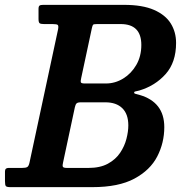

<svg xmlns="http://www.w3.org/2000/svg" viewBox="-66 -770 745 790"><path d="M314 0H-23Q-38 0 -41.8 -4.2Q-45.5 -8.5 -45.5 -24V-64.5Q-45.5 -79 -31.5 -79H24Q40.5 -79 46.5 -83Q52.5 -87 55.5 -101.5L173 -649.5Q175.5 -663.5 171.8 -667.2Q168 -671 150.5 -671H115Q101.5 -671 97 -674.5Q92.5 -678 92.5 -692V-733.5Q92.5 -744 96.8 -747Q101 -750 111.5 -750H444.5Q520.5 -750 567.8 -729.2Q615 -708.5 636.8 -673.2Q658.5 -638 658.5 -593.5Q658.5 -513.5 615.5 -465.2Q572.5 -417 507 -397.5Q496.5 -394.5 491.2 -393.8Q486 -393 486 -389Q486 -385 492 -383.8Q498 -382.5 508 -379.5Q610 -350 610 -247Q610 -182.5 581 -126.2Q552 -70 487 -35Q422 0 314 0ZM283 -426.5H370Q407.5 -426.5 440.8 -446.8Q474 -467 494.8 -502.8Q515.5 -538.5 515.5 -585Q515.5 -671 430.5 -671H333.5Q319.5 -671 317 -668.2Q314.5 -665.5 312 -654L268 -448.5Q265 -436 266.8 -431.2Q268.5 -426.5 283 -426.5ZM297.5 -79Q346 -79 378 -96.5Q410 -114 428.2 -141.2Q446.5 -168.5 454.2 -198.5Q462 -228.5 462 -254Q462 -300.5 437.2 -324.8Q412.5 -349 367.5 -349H267Q253.5 -349 249 -344.5Q244.5 -340 242 -328.5L193.5 -101.5Q190.5 -89.5 192.5 -84.2Q194.5 -79 210 -79Z"/></svg>

Font: Besley* Narrow Semi
Style: Italic
Weight: 600
Width: 4
Italic angle: -13°
Designer: Owen Earl
Foundry: indestructible type*
Version: Version 3.000; ttfautohint (v1.8.3)